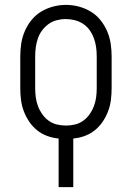

<svg xmlns="http://www.w3.org/2000/svg" viewBox="-20 -561 540 786"><path d="M220 205V6Q196 4 173 -4.5Q150 -13 131.5 -28Q113 -43 99.5 -63Q86 -83 77.5 -105.5Q69 -128 66 -152Q63 -176 63 -200V-330Q63 -357 67 -383Q71 -409 81.5 -433.5Q92 -458 109 -479Q126 -500 148.5 -513.5Q171 -527 197 -534Q223 -541 250 -541Q277 -541 303 -534Q329 -527 351.5 -513.5Q374 -500 391 -479Q408 -458 418.5 -433.5Q429 -409 433 -383Q437 -357 437 -330V-200Q437 -176 434 -152Q431 -128 422.5 -105.5Q414 -83 400.5 -63Q387 -43 368.5 -28Q350 -13 327 -4.5Q304 4 280 6V205ZM250 -47Q269 -47 287.5 -51.5Q306 -56 321 -67Q336 -78 347 -93.5Q358 -109 364.5 -126.5Q371 -144 373.5 -162.5Q376 -181 376 -200V-330Q376 -349 373.5 -367.5Q371 -386 364.5 -404Q358 -422 347 -437.5Q336 -453 320 -463.5Q304 -474 285.5 -478.5Q267 -483 248 -483Q230 -483 211.5 -478Q193 -473 178 -462Q163 -451 152 -436Q141 -421 135 -403.5Q129 -386 126.5 -367.5Q124 -349 124 -330V-200Q124 -181 126.5 -162.5Q129 -144 135.5 -126.5Q142 -109 153 -93.5Q164 -78 179 -67Q194 -56 212.5 -51.5Q231 -47 250 -47Z"/></svg>

Font: Iosevka Slab Light
Style: Regular
Weight: 300
Monospace: yes
Designer: Belleve Invis
Foundry: Belleve Invis
Version: Version 11.1.0; ttfautohint (v1.8.3)